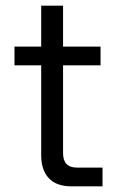

<svg xmlns="http://www.w3.org/2000/svg" viewBox="-20 -656 419 676"><path d="M341 0H231Q179 0 152 -28.5Q125 -57 125 -110V-426H31V-492H125V-636H202V-492H334V-426H202V-117Q202 -66 250 -66H341Z"/></svg>

Font: Wix Madefor Text
Style: Regular
Weight: 400
Designer: Dalton Maag Ltd
Foundry: Dalton Maag Ltd
Version: Version 3.100